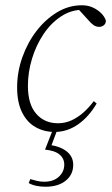

<svg xmlns="http://www.w3.org/2000/svg" viewBox="-20 -489 426 729"><path d="M187 12Q148 12 115.5 -6Q83 -24 64 -62Q45 -100 45 -157Q45 -216 65 -272Q85 -328 119 -372Q153 -416 197 -442.5Q241 -469 291 -469Q314 -469 332.5 -460.5Q351 -452 364 -439Q377 -426 382 -411Q382 -399 374 -393Q366 -387 357 -387Q345 -387 335.5 -393.5Q326 -400 316 -412L274 -458H303V-452H296Q250 -452 211.5 -426.5Q173 -401 145 -359Q117 -317 101.5 -266Q86 -215 86 -163Q86 -93 117.5 -57Q149 -21 200 -21Q228 -21 252.5 -32.5Q277 -44 298 -63Q319 -82 336 -105L347 -96Q333 -72 315.5 -52Q298 -32 277.5 -17.5Q257 -3 234.5 4.5Q212 12 187 12ZM151 79 182 0H199L172 72L168 61Q210 67 234 86.5Q258 106 258 137Q258 174 229.5 197Q201 220 153 220Q134 220 117.5 216.5Q101 213 89 206L95 191Q108 195 121 198Q134 201 148 201Q183 201 203.5 182Q224 163 224 136Q224 113 206.5 98Q189 83 151 79Z"/></svg>

Font: Source Serif 4 48pt Light
Style: Italic
Weight: 300
Italic angle: -12°
Designer: Frank Grießhammer
Foundry: Adobe Systems Incorporated
Version: Version 4.004;hotconv 1.0.116;makeotfexe 2.5.65601